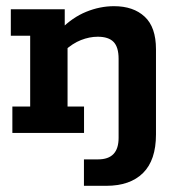

<svg xmlns="http://www.w3.org/2000/svg" viewBox="-20 -430 592 621"><path d="M251.5 171V85.5H296.9Q330.6 85.5 347.1 68.1Q363.6 50.7 363.6 16V-239.8Q363.6 -277.8 347.2 -294.5Q330.9 -311.2 296.1 -311.2Q269.4 -311.2 241.9 -300.4Q214.3 -289.7 187.2 -264.5L198.5 -297.8V-85.5H251.8V0H20V-85.5H77.6V-314.5H15V-400H189.4V-337.5L176.1 -335Q214.4 -373.8 258.9 -391.9Q303.4 -410 348.7 -410Q411.4 -410 447.9 -376.1Q484.5 -342.3 484.5 -270.7V5Q484.5 88.1 442.6 129.6Q400.7 171 323.8 171Z"/></svg>

Font: Rokkitt SemiBold
Style: Regular
Weight: 600
Designer: Vernon Adams
Foundry: Vernon Adams
Version: Version 3.103